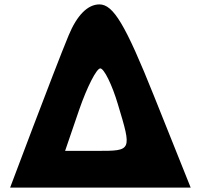

<svg xmlns="http://www.w3.org/2000/svg" viewBox="-20 -903 915 873"><path d="M292 -742C260 -665 187 -475 130 -325L26 -50H847L680 -467C550 -792 495 -883 432 -883C379 -883 330 -834 292 -742ZM516 -429C580 -217 580 -217 422 -217H276L340 -404C376 -508 419 -592 436 -592C453 -592 490 -517 516 -429Z"/></svg>

Font: Hussar Skorodowane
Style: Bold
Weight: 700
Foundry: Cannot Into Space Fonts
Version: Version 0.892